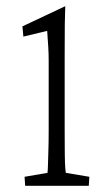

<svg xmlns="http://www.w3.org/2000/svg" viewBox="-20 -602 353 622"><path d="M189.5 -180.7Q189.5 -129.9 189.9 -100.6Q190.4 -71.3 191.4 -58.6Q192.4 -45.9 193.4 -42L269.5 -29.3L267.6 0H61.5L59.6 -29.3L133.8 -42Q134.8 -47.9 135.3 -65.4Q135.7 -83 136.7 -112.3Q137.7 -141.6 137.7 -180.7V-407.2Q137.7 -428.7 136.2 -452.1Q134.8 -475.6 132.8 -502L55.7 -483.4L52.7 -516.6L191.4 -582Q190.4 -559.6 189.9 -523.4Q189.5 -487.3 189.5 -420.9Z"/></svg>

Font: Crimson Pro ExtraLight
Style: Regular
Weight: 250
Designer: Jacques Le Bailly
Foundry: Baron von Fonthausen
Version: Version 1.003